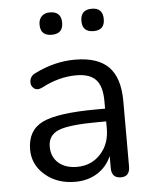

<svg xmlns="http://www.w3.org/2000/svg" viewBox="-52 -742 633 795"><g transform="rotate(-5 265.0 -345.0)"><path d="M359 -606Q312 -606 312 -652Q312 -699 359 -699Q405 -699 405 -652Q405 -606 359 -606ZM138 -652Q138 -674 150.5 -686.5Q163 -699 185 -699Q232 -699 232 -652Q232 -606 185 -606Q138 -606 138 -652ZM229 9Q154 9 104 -34Q54 -77 54 -140Q54 -220 117.5 -251Q181 -282 346 -282H378V-313Q378 -375 352.5 -402.5Q327 -430 271 -430Q199 -430 127 -392Q105 -381 91 -392.5Q77 -404 80 -424Q83 -444 102 -453Q185 -495 271 -495Q366 -495 411 -449Q456 -403 456 -306V-35Q456 7 419 7Q380 7 380 -35V-85Q361 -41 321.5 -16Q282 9 229 9ZM242 -52Q301 -52 339.5 -93.5Q378 -135 378 -199V-229H347Q225 -229 180.5 -211Q136 -193 136 -145Q136 -103 164.5 -77.5Q193 -52 242 -52Z"/></g></svg>

Font: Nunito
Style: Regular
Weight: 400
Designer: Vernon Adams
Foundry: Vernon Adams
Version: Version 3.602